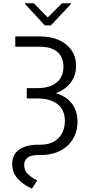

<svg xmlns="http://www.w3.org/2000/svg" viewBox="-20 -927 541 1160"><path d="M439.5 -529.3Q439.5 -471.2 407.5 -428.5Q375.5 -385.7 317.9 -364.3Q380.9 -344.7 414.3 -301.3Q447.8 -257.8 448.2 -193.4Q448.2 -132.3 420.2 -86.2Q392.1 -40 341.6 -15.1Q291 9.8 225.6 9.8H208Q167 9.8 146.5 25.6Q126 41.5 126 69.3Q126 102.5 148.4 124.5Q170.9 146.5 205.1 163.1L172.9 212.9Q121.1 189.9 87.4 153.1Q53.7 116.2 53.7 63.5Q53.7 6.8 95.2 -22.9Q136.7 -52.7 210 -52.7H225.6Q270.5 -52.7 303.5 -70.6Q336.4 -88.4 354 -120.6Q371.6 -152.8 372.1 -195.3Q372.1 -261.2 329.1 -296.6Q286.1 -332 205.1 -332H141.6V-394.5H203.1Q282.7 -394.5 323 -429.4Q363.3 -464.4 363.3 -523.4Q363.3 -581.5 327.1 -613Q291 -644.5 220.7 -644.5H72.3V-707H220.7Q285.2 -707 335 -685.3Q384.8 -663.6 412.1 -623.3Q439.5 -583 439.5 -529.3ZM268.6 -821.3 354.5 -907.2H408.2V-902.3L287.1 -773.4H251L131.8 -902.3V-907.2H184.6Z"/></svg>

Font: Pretendard GOV Light
Style: Regular
Weight: 300
Designer: Base glyphs from Inter by Rasmus Andersson; Hangeul glyphs from Noto Sans CJK(Source Han Sans) by Jang Soo-young and Kan
Foundry: Kil Hyung-jin
Version: Version 1.309